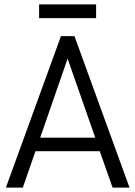

<svg xmlns="http://www.w3.org/2000/svg" viewBox="-20 -855 616 875"><path d="M434.6 -166H141.6L84 0H6.8L257.8 -690.4H319.3L570.3 0H493.2ZM414.1 -227.5 288.1 -587.9 163.1 -227.5ZM158.2 -835H418V-772.5H158.2Z"/></svg>

Font: DINish
Style: Regular
Weight: 400
Designer: Bert Driehuis
Foundry: Playbeing
Version: Version 3.008; git-95204e4c-release